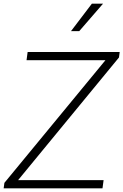

<svg xmlns="http://www.w3.org/2000/svg" viewBox="-24 -1029 674 1049"><path d="M-4 0H536L542 -45H75L626 -715L630 -745H127L121 -700H552L0 -30ZM364 -859H409L539 -1009H478Z"/></svg>

Font: Mluvka ExtraLight
Style: Italic
Weight: 200
Italic angle: -8°
Designer: Modified by Jiří Krblich, Original typeface by Gumpita Rahayu
Foundry: Gumpita Rahayu & Jiří Krblich
Version: Version 2.000;Glyphs 3.1.1 (3134)